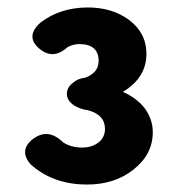

<svg xmlns="http://www.w3.org/2000/svg" viewBox="-20 -906 472 514"><path d="M213 -412Q122 -412 62 -466Q30 -503 67 -533Q108 -565 149 -525Q170 -511 200 -511Q226 -511 243.5 -524.5Q261 -538 261 -561Q261 -599 215 -611Q194 -614 178 -624Q159 -637 159 -654.5Q159 -672 175 -684Q188 -696 208 -698Q244 -711 244 -743Q244 -788 192 -788Q177 -788 161 -780Q122 -744 84.5 -776.5Q47 -809 89 -846Q142 -886 215 -886Q280 -886 325 -853Q372 -818 372 -762Q372 -698 309 -660Q345 -644 366 -618Q389 -588 389 -552Q389 -492 336 -451Q286 -412 213 -412Z"/></svg>

Font: GenSenRounded TW H
Style: Regular
Weight: 900
Version: Version 1.501;PS 1;hotconv 16.6.51;makeotf.lib2.5.65220